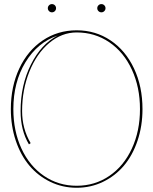

<svg xmlns="http://www.w3.org/2000/svg" viewBox="-20 -910 745 933"><path d="M218.3 -856Q212.4 -861.8 212.4 -870.1Q212.4 -878.4 218.3 -884.3Q224.1 -890.1 232.4 -890.1Q240.7 -890.1 246.6 -884.3Q252.4 -878.4 252.4 -870.1Q252.4 -861.8 246.6 -856Q240.7 -850.1 232.4 -850.1Q224.1 -850.1 218.3 -856ZM458.5 -856Q452.6 -861.8 452.6 -870.1Q452.6 -878.4 458.5 -884.3Q464.4 -890.1 472.7 -890.1Q481 -890.1 486.8 -884.3Q492.7 -878.4 492.7 -870.1Q492.7 -861.8 486.8 -856Q481 -850.1 472.7 -850.1Q464.4 -850.1 458.5 -856ZM128.9 -214.4 120.6 -208.5Q80.1 -276.4 80.1 -370.1Q80.1 -496.1 130.1 -596.2Q180.2 -696.3 260.3 -737.3Q162.6 -704.1 103.8 -607.7Q44.9 -511.2 44.9 -379.9Q44.9 -273.4 84.2 -188.2Q123.5 -103 193.8 -55.2Q264.2 -7.3 352.5 -7.3Q440.9 -7.3 511.2 -55.2Q581.5 -103 620.8 -188.2Q660.2 -273.4 660.2 -379.9Q660.2 -486.3 620.8 -571.5Q581.5 -656.7 511.2 -704.6Q440.9 -752.4 352.5 -752.4Q280.3 -752.4 219.2 -701.2Q158.2 -649.9 122.8 -562Q87.4 -474.1 87.4 -370.1Q87.4 -284.7 128.9 -214.4ZM32.7 -379.9Q32.7 -489.7 73.7 -577.1Q114.7 -664.6 187.7 -713.6Q260.7 -762.7 352.5 -762.7Q444.3 -762.7 517.3 -713.6Q590.3 -664.6 631.3 -577.1Q672.4 -489.7 672.4 -379.9Q672.4 -297.9 648.4 -226.6Q624.5 -155.3 582.3 -105.2Q540 -55.2 480.7 -26.4Q421.4 2.4 352.5 2.4Q283.7 2.4 224.4 -26.4Q165 -55.2 122.8 -105.2Q80.6 -155.3 56.6 -226.6Q32.7 -297.9 32.7 -379.9Z"/></svg>

Font: ZnikomitNo25
Style: Regular
Weight: 100
Designer: gluk
Foundry: gluk
Version: Version 0.56